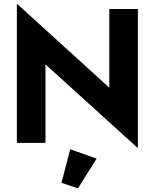

<svg xmlns="http://www.w3.org/2000/svg" viewBox="-20 -779 845 1047"><path d="M576 -301V-730H732V29L228 -428V0H72V-759ZM405 248 315 218 363 35 507 86Z"/></svg>

Font: Freely
Style: Bold
Weight: 700
Designer: Kris Sowersby
Foundry: Klim Type Foundry
Version: Version 1.006;hotconv 1.0.113;makeotfexe 2.5.65598;200799169